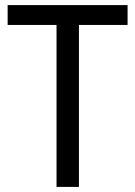

<svg xmlns="http://www.w3.org/2000/svg" viewBox="-20 -734 532 754"><path d="M290 0V-636H481V-714H10V-636H202V0Z"/></svg>

Font: Noto Sans Lao SemiCondensed
Style: Regular
Weight: 400
Width: 4
Designer: Monotype Design Team
Foundry: Monotype Imaging Inc.
Version: Version 2.003